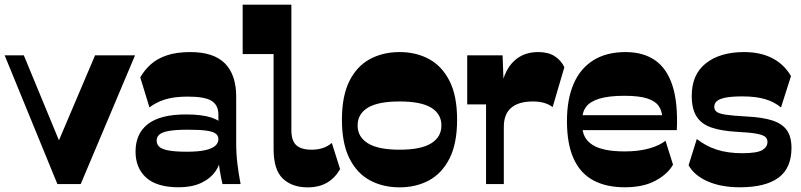

<svg xmlns="http://www.w3.org/2000/svg" viewBox="-20 -792 3445 826"><path d="M227 0 0 -554H82.5L246.3 -157.5H220.5L389 -554H561L327.2 0Z M937.1 0Q930.6 -27.6 925.1 -61.7Q919.6 -95.9 919.6 -142.3V-298.1Q919.6 -339.7 890.4 -358.1Q861.1 -376.4 787.7 -376.4Q728.4 -376.4 689.4 -363.9Q650.3 -351.3 623 -329.9L583.4 -459Q601.7 -491 629 -515.4Q656.3 -539.9 697.9 -553.9Q739.6 -568 798.9 -568Q899.4 -568 947.8 -519.1Q996.1 -470.1 996.1 -376.3V-179Q996.1 -129.3 1001.6 -85.1Q1007.1 -41 1015.1 0ZM749.4 13.7Q655.1 13.7 609.1 -27.6Q563.1 -69 563.1 -139.7Q563.1 -217.4 616.6 -258.6Q670.1 -299.7 780 -299.7Q848.7 -299.7 890.3 -285.9Q931.9 -272 936.3 -251.3L930.4 -128.9Q929.9 -88.7 907.8 -56.4Q885.7 -24 845.6 -5.1Q805.4 13.7 749.4 13.7ZM784.1 -139.3Q832.7 -139.3 862.4 -145.9Q892 -152.4 905.8 -164.6Q919.6 -176.9 919.6 -193.3Q919.6 -207.9 908.4 -216.8Q897.1 -225.7 868.6 -229.9Q840 -234 788.1 -234Q735.7 -234 706.6 -228.7Q677.4 -223.4 665.6 -213.1Q653.9 -202.9 653.9 -186.7Q653.9 -172.4 664.2 -161.6Q674.6 -150.9 703 -145.1Q731.4 -139.3 784.1 -139.3Z M1303.5 14Q1236.2 14 1196.6 -23.9Q1157 -61.7 1157 -150.5V-559.5H1024V-772H1233.5V-232.5Q1233.5 -186.2 1254.9 -167.1Q1276.2 -148 1320.7 -148Q1347 -148 1368.1 -154.9Q1389.2 -161.7 1407.5 -177L1443.2 -64.5Q1421.2 -26.2 1387 -6.1Q1352.7 14 1303.5 14Z M1699 14Q1627.8 14 1571.6 -16.1Q1515.5 -46.3 1483.3 -110.5Q1451 -174.8 1451 -277Q1451 -379.5 1483.3 -443.6Q1515.5 -507.7 1571.6 -537.9Q1627.8 -568 1699 -568Q1770 -568 1825.8 -537.9Q1881.5 -507.7 1914 -443.6Q1946.5 -379.5 1946.5 -277Q1946.5 -174.8 1914 -110.5Q1881.5 -46.3 1825.8 -16.1Q1770 14 1699 14ZM1699 -148Q1791 -148 1835 -175.4Q1879 -202.7 1879 -252Q1879 -302 1835 -328.8Q1791 -355.5 1699 -355.5Q1607 -355.5 1562.7 -328.8Q1518.5 -302 1518.5 -252Q1518.5 -203 1562.7 -175.5Q1607 -148 1699 -148Z M2147.5 -246V0H2071V-342.8H1990V-554H2142.2L2147.5 -408.7L2136.5 -418Q2151.2 -492 2191.9 -530Q2232.5 -568 2295.5 -568Q2338.5 -568 2366 -550.4Q2393.5 -532.7 2408 -503L2357.5 -331.3Q2325.7 -355.5 2273 -355.5Q2211.2 -355.5 2179.4 -328.4Q2147.5 -301.3 2147.5 -246Z M2668.3 13.7Q2587.6 13.7 2532 -16.4Q2476.4 -46.4 2447.8 -109.6Q2419.1 -172.9 2419.1 -271Q2419.1 -365 2447.8 -431.4Q2476.4 -497.7 2532.9 -532.9Q2589.3 -568 2671.3 -568Q2746.9 -568 2797.9 -532.9Q2848.9 -497.9 2873 -423.6Q2897.1 -349.4 2891.7 -232.3H2482.4V-296.3H2856.1L2829.6 -279.1Q2829.6 -311.7 2815.1 -334.1Q2800.6 -356.6 2765.3 -368.2Q2730 -379.9 2666.4 -379.9Q2599.3 -379.9 2559.4 -367.8Q2519.6 -355.7 2502.4 -333.7Q2485.1 -311.7 2485.1 -280V-251Q2485.1 -196.6 2529.3 -168.6Q2573.4 -140.6 2667.4 -140.6Q2728.9 -140.6 2774.6 -153.9Q2820.4 -167.3 2843 -186.7L2875.4 -83.6Q2853.4 -43.9 2800.7 -15.1Q2748 13.7 2668.3 13.7Z M3162.9 13.7Q3082 13.7 3024.1 -11.9Q2966.3 -37.4 2942.4 -81.3L2977.7 -194Q3016.6 -163.4 3063.9 -148.1Q3111.1 -132.9 3173.3 -132.9Q3237 -132.9 3259.4 -146.4Q3281.7 -159.9 3281.7 -181.4Q3281.7 -194.4 3272.8 -202.8Q3263.9 -211.1 3235.9 -216.6Q3207.9 -222.1 3150.1 -224.9Q3083.6 -228.6 3040.5 -243.4Q2997.4 -258.1 2976.6 -291Q2955.9 -323.9 2955.9 -380Q2955.9 -471.9 3017 -519.9Q3078.1 -568 3180.9 -568Q3252.3 -568 3303.2 -541.3Q3354.1 -514.6 3382.9 -464.6L3339.9 -329.7Q3311 -354 3271.1 -365.6Q3231.3 -377.3 3174 -377.3Q3126.3 -377.3 3099.8 -371.7Q3073.3 -366.1 3063.1 -356.1Q3052.9 -346.1 3052.9 -332.6Q3052.9 -319.1 3063 -311.1Q3073.1 -303 3102.8 -298.5Q3132.4 -294 3190.4 -290.9Q3260.6 -287.6 3303.1 -273.6Q3345.7 -259.6 3365.4 -231.5Q3385 -203.4 3385 -155.6Q3385 -68.4 3328.9 -27.4Q3272.9 13.7 3162.9 13.7Z"/></svg>

Font: Savate ExtraLight
Style: Regular
Weight: 200
Designer: Max Esnée
Foundry: Plomb Type
Version: Version 2.000